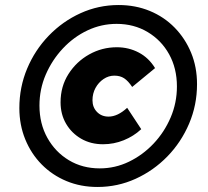

<svg xmlns="http://www.w3.org/2000/svg" viewBox="-20 -733 827 764"><path d="M390 -159Q341 -159 303 -181Q265 -203 243 -240.5Q221 -278 221 -326Q221 -389 252.5 -438.5Q284 -488 335 -516.5Q386 -545 445 -545Q492 -545 532 -524Q572 -503 597 -462L506 -387Q490 -411 474 -421.5Q458 -432 435 -432Q412 -432 392 -418.5Q372 -405 360 -383Q348 -361 348 -334Q348 -306 366 -287.5Q384 -269 412 -269Q448 -269 486 -304L542 -219Q512 -191 472.5 -175Q433 -159 390 -159ZM368 11Q301 11 244.5 -12.5Q188 -36 146 -78.5Q104 -121 80.5 -178.5Q57 -236 57 -303Q57 -386 88 -460Q119 -534 174 -591Q229 -648 300.5 -680.5Q372 -713 452 -713Q519 -713 576 -689.5Q633 -666 675 -623Q717 -580 740.5 -523Q764 -466 764 -398Q764 -315 732.5 -241Q701 -167 646 -110.5Q591 -54 519.5 -21.5Q448 11 368 11ZM377 -63Q438 -63 493 -89.5Q548 -116 591 -161.5Q634 -207 659 -265.5Q684 -324 684 -389Q684 -461 653 -517Q622 -573 567.5 -605.5Q513 -638 444 -638Q383 -638 328 -612Q273 -586 230 -540Q187 -494 162 -436Q137 -378 137 -313Q137 -241 168.5 -184.5Q200 -128 254 -95.5Q308 -63 377 -63Z"/></svg>

Font: Red Hat Text VF
Style: Italic
Weight: 300
Italic angle: -12°
Designer: Pentagram, MCKL
Foundry: Pentagram, MCKL
Version: Version 1.023